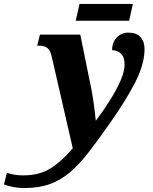

<svg xmlns="http://www.w3.org/2000/svg" viewBox="-183 -711 775 971"><path d="M-61 240Q-89 240 -115.5 235Q-142 230 -163 222L-148 163Q-137 167 -116 171.5Q-95 176 -66 176Q17 176 74 139.5Q131 103 185 39L78 -427Q71 -457 56.5 -468.5Q42 -480 14 -480H5L19 -536H223L275 -280Q281 -254 286.5 -218.5Q292 -183 296 -150.5Q300 -118 301 -102H303Q342 -154 374.5 -206Q407 -258 427 -304Q447 -350 447 -385Q447 -422 429 -439.5Q411 -457 384 -457Q384 -497 407.5 -521.5Q431 -546 466 -546Q507 -546 527.5 -523.5Q548 -501 548 -463Q548 -385 498 -289Q448 -193 360 -70Q306 7 261 64.5Q216 122 170 161Q124 200 69 220Q14 240 -61 240ZM200 -606 219 -691H489L470 -606Z"/></svg>

Font: Noto Serif SemiCondensed ExtraBold
Style: Italic
Weight: 800
Width: 4
Italic angle: -12°
Designer: Monotype Design Team
Foundry: Monotype Imaging Inc.
Version: Version 2.014; ttfautohint (v1.8.4.7-5d5b)